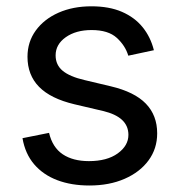

<svg xmlns="http://www.w3.org/2000/svg" viewBox="-20 -568 559 600"><path d="M259.3 11.7Q203.1 11.7 159.2 -4.9Q115.2 -21.5 86.9 -54.4Q58.6 -87.4 50.3 -136.2L133.3 -152.8Q144 -107.4 176 -85.9Q208 -64.5 257.8 -64.5Q314.5 -64.5 347.9 -88.6Q381.3 -112.8 381.3 -146.5Q381.3 -174.8 361.3 -193.4Q341.3 -211.9 301.8 -221.2L212.4 -242.2Q138.2 -259.8 102.1 -296.6Q65.9 -333.5 65.9 -390.6Q65.9 -437 91.8 -472.7Q117.7 -508.3 162.8 -528.3Q208 -548.3 265.6 -548.3Q321.3 -548.3 361.1 -531Q400.9 -513.7 425.8 -482.9Q450.7 -452.1 460.9 -411.1L380.9 -394Q371.6 -425.3 345 -449.7Q318.4 -474.1 266.1 -474.1Q217.3 -474.1 185.5 -451.7Q153.8 -429.2 153.8 -395Q153.8 -365.2 175.8 -346.9Q197.8 -328.6 243.7 -317.9L326.2 -298.3Q400.4 -280.8 435.8 -244.1Q471.2 -207.5 471.2 -151.4Q471.2 -103.5 444.3 -66.9Q417.5 -30.3 369.6 -9.3Q321.8 11.7 259.3 11.7Z"/></svg>

Font: Inter 17pt
Style: Regular
Weight: 400
Version: Version 4.001;git-66647c0bb